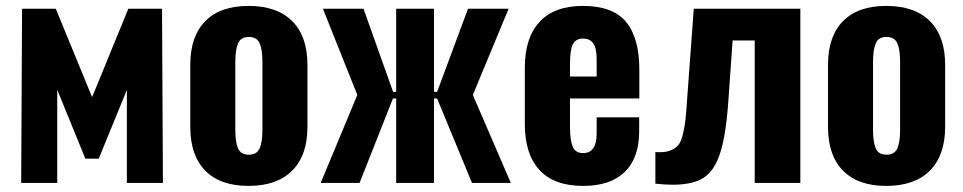

<svg xmlns="http://www.w3.org/2000/svg" viewBox="-20 -607 3196 637"><path d="M50.3 0 53.2 -578.1H165L285.6 -284.7L405.8 -578.1H517.6L520.5 0H400.9V-308.6L307.6 -80.6H263.2L169.9 -309.1V0Z M804.7 9.8Q710.9 9.8 661.1 -40.8Q611.3 -91.3 611.3 -186V-392.1Q611.3 -486.3 661.1 -536.9Q710.9 -587.4 804.7 -587.4Q898.9 -587.4 949.5 -536.9Q1000 -486.3 1000 -392.1V-186Q1000 -91.8 949.5 -41Q898.9 9.8 804.7 9.8ZM805.2 -93.8Q832 -93.8 841.3 -114.5Q850.6 -135.3 850.6 -175.3V-402.3Q850.6 -442.9 841.3 -463.6Q832 -484.4 805.2 -484.4Q778.8 -484.4 769.8 -463.1Q760.7 -441.9 760.7 -402.3V-175.3Q760.7 -135.7 769.8 -114.7Q778.8 -93.8 805.2 -93.8Z M1043.9 0 1165.5 -292 1051.3 -578.1H1186L1284.2 -302.2H1294.4V-578.1H1419.9V-302.2H1430.2L1532.7 -578.1H1667.5L1548.8 -292L1674.8 0H1545.9L1430.2 -280.3H1419.9V0H1294.4V-280.3H1283.7L1172.9 0Z M1871.1 -353H1959.5V-409.7Q1959.5 -446.8 1948.5 -462.9Q1937.5 -479 1914.1 -479Q1890.6 -479 1880.9 -460.7Q1871.1 -442.4 1871.1 -396.5ZM1915 9.8Q1817.9 9.8 1769.5 -43.2Q1721.2 -96.2 1721.2 -195.3V-382.3Q1721.2 -481.4 1770 -534.4Q1818.8 -587.4 1914.6 -587.4Q2012.7 -587.4 2056.9 -534.4Q2101.1 -481.4 2101.1 -377V-280.3H1871.1V-185.5Q1871.1 -142.6 1879.9 -120.8Q1888.7 -99.1 1914.6 -99.1Q1959.5 -99.1 1959.5 -164.1V-217.8H2100.6V-170.9Q2100.6 -83 2052.7 -36.6Q2004.9 9.8 1915 9.8Z M2154.3 2.4V-102.5Q2162.1 -102.1 2169.4 -102.1Q2186.5 -102.1 2199.2 -106Q2216.8 -111.8 2227.8 -122.6Q2238.8 -133.3 2245.4 -160.4Q2252 -187.5 2254.6 -214.1Q2257.3 -240.7 2260.7 -291.5L2281.7 -578.1H2635.3V0H2483.9V-472.7H2410.6L2397 -279.8Q2389.2 -161.6 2369.9 -101.1Q2350.6 -40.5 2314.5 -17.3Q2278.3 5.9 2211.4 5.9Q2189.5 5.9 2154.3 2.4Z M2920.4 9.8Q2826.7 9.8 2776.9 -40.8Q2727.1 -91.3 2727.1 -186V-392.1Q2727.1 -486.3 2776.9 -536.9Q2826.7 -587.4 2920.4 -587.4Q3014.6 -587.4 3065.2 -536.9Q3115.7 -486.3 3115.7 -392.1V-186Q3115.7 -91.8 3065.2 -41Q3014.6 9.8 2920.4 9.8ZM2920.9 -93.8Q2947.8 -93.8 2957 -114.5Q2966.3 -135.3 2966.3 -175.3V-402.3Q2966.3 -442.9 2957 -463.6Q2947.8 -484.4 2920.9 -484.4Q2894.5 -484.4 2885.5 -463.1Q2876.5 -441.9 2876.5 -402.3V-175.3Q2876.5 -135.7 2885.5 -114.7Q2894.5 -93.8 2920.9 -93.8Z"/></svg>

Font: Oswald
Style: DemiBold
Weight: 600
Designer: Vernon Adams
Foundry: Vernon Adams
Version: 3.0; ttfautohint (v0.95) -l 8 -r 50 -G 200 -x 0 -w "G" -W -c